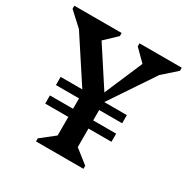

<svg xmlns="http://www.w3.org/2000/svg" viewBox="-154 -805 920 941"><g transform="rotate(30 306.0 -335.0)"><path d="M279.1 -276.2 29.9 -657 102.6 -560.3 2 -652.6V-670H269.8V-652.6L167.7 -555.9L158.8 -657L345.3 -370.7H340.1L462.7 -657L473 -551.2L371 -652.6V-670H610V-652.6L502.8 -557.3L581.6 -657L326.5 -276.2ZM172 0V-17.4L249.2 -78.2V-352.1H363.2V-78.2L440.4 -17.4V0ZM118.4 -288.1V-334.3H493.2V-288.1ZM118.4 -183.2V-229.4H493.2V-183.2Z"/></g></svg>

Font: Platypi Light
Style: Regular
Weight: 300
Designer: David Sargent
Foundry: Bolt Cutter Type
Version: Version 1.200